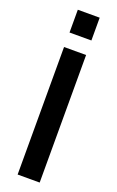

<svg xmlns="http://www.w3.org/2000/svg" viewBox="-172 -944 602 986"><g transform="rotate(20 129.0 -450.5)"><path d="M189.5 0H69V-697H189.5ZM189.5 -776.5H70V-901H189.5Z"/></g></svg>

Font: Acari Sans Neue
Style: Bold
Weight: 700
Designer: Alfredo Marco Pradil (font), Cristiano Sobral (main changes)
Foundry: Hanken Design Co. (font), Cristiano Sobral (main changes)
Version: Version 2.459;March 19, 2022;FontCreator 14.0.0.2808 64-bit;